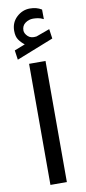

<svg xmlns="http://www.w3.org/2000/svg" viewBox="-98 -915 427 950"><g transform="rotate(-10 116.0 -439.5)"><path d="M70.3 -707.5 16.6 -686.5 23.4 -638.7 209.5 -712.4 202.6 -760.7 138.2 -737.3Q136.7 -736.8 135.5 -736.3Q134.3 -735.8 133.3 -735.8Q106 -731.9 91.1 -746.3Q76.2 -760.7 75.7 -775.9Q75.7 -800.3 93.5 -813Q111.3 -825.7 132.3 -825.7Q143.6 -825.7 156.7 -823.7Q169.9 -821.8 185.1 -814L184.6 -862.3Q170.9 -870.6 156.5 -874.3Q142.1 -877.9 125.5 -877.9Q88.4 -877.9 59.3 -851.1Q30.3 -824.2 30.3 -782.2Q30.3 -753.4 42 -736.8Q53.7 -720.2 70.3 -707.5ZM157.2 -608.9H74.7V-0.5H157.2Z"/></g></svg>

Font: Vazirmatn NL
Style: Regular
Weight: 400
Designer: Saber Rastikerdar
Foundry: Saber Rastikerdar
Version: Version 33.003